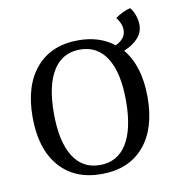

<svg xmlns="http://www.w3.org/2000/svg" viewBox="-73 -676 693 755"><g transform="rotate(-10 273.5 -298.5)"><path d="M444 -449Q503 -378 503 -254Q503 -128 442.5 -57.5Q382 13 273 13Q165 13 104.5 -57.5Q44 -128 44 -254Q44 -380 104.5 -450.5Q165 -521 273 -521Q358 -521 415 -476Q456 -495 456 -530Q456 -556 436 -581Q445 -589 463.5 -598Q482 -607 496 -610Q507 -598 514 -578Q521 -558 521 -539Q521 -482 444 -449ZM417 -254Q417 -366 380 -425Q343 -484 273 -484Q203 -484 166 -425Q129 -366 129 -254Q129 -142 166 -82.5Q203 -23 273 -23Q343 -23 380 -82.5Q417 -142 417 -254Z"/></g></svg>

Font: Arima Madurai
Style: Regular
Weight: 400
Designer: Joana Correia and Natanael Gama
Foundry: NDISCOVER
Version: Version 1.019